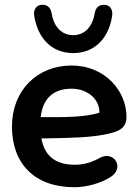

<svg xmlns="http://www.w3.org/2000/svg" viewBox="-20 -773 579 803"><path d="M291 10C343 10 403 -7 443 -33C503 -72 456 -143 400 -114C361 -92 327 -84 293 -84C222 -84 168 -112 153 -194C294 -196 357 -199 416 -210C472 -221 509 -233 509 -284C509 -394 418 -499 279 -499C136 -499 30 -395 30 -244C30 -88 125 10 291 10ZM286 -551C380 -551 436 -618 449 -707C453 -734 439 -752 417 -753C395 -754 380 -742 376 -717C366 -657 331 -626 286 -626C241 -626 206 -657 196 -717C192 -742 177 -754 155 -753C133 -752 119 -734 123 -707C137 -618 192 -551 286 -551ZM150 -283C159 -361 203 -402 279 -402C344 -402 396 -361 396 -302C334 -281 237 -283 150 -283Z"/></svg>

Font: SN Pro SemiBold
Style: Regular
Weight: 600
Designer: Tobias Whetton
Foundry: Supernotes
Version: Version 1.003;Glyphs 3.3 (3324)